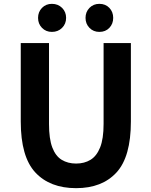

<svg xmlns="http://www.w3.org/2000/svg" viewBox="-20 -965 788 999"><path d="M376 14Q240 14 164 -67.5Q88 -149 88 -333V-741H235V-320Q235 -243 252 -198Q269 -153 301 -133.5Q333 -114 376 -114Q419 -114 451 -133.5Q483 -153 501 -198Q519 -243 519 -320V-741H661V-333Q661 -149 586 -67.5Q511 14 376 14ZM250 -799Q219 -799 198.5 -820Q178 -841 178 -872Q178 -903 198.5 -924Q219 -945 250 -945Q282 -945 303 -924Q324 -903 324 -872Q324 -841 303 -820Q282 -799 250 -799ZM497 -799Q466 -799 445.5 -820Q425 -841 425 -872Q425 -903 445.5 -924Q466 -945 497 -945Q529 -945 549 -924Q569 -903 569 -872Q569 -841 549 -820Q529 -799 497 -799Z"/></svg>

Font: Source Han Sans TC
Style: Bold
Weight: 700
Designer: Ryoko NISHIZUKA Ë•øÂ°öÊ∂ºÂ≠ê (kana, bopomofo & ideographs); Paul D. Hunt (Latin, Greek & Cyrillic); Sandoll Communicatio
Foundry: Adobe
Version: Version 2.004;hotconv 1.0.118;makeotfexe 2.5.65603